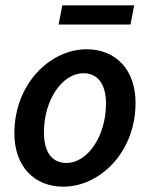

<svg xmlns="http://www.w3.org/2000/svg" viewBox="-20 -689 564 721"><path d="M218 12C353 12 489 -115 489 -303C489 -426 416 -504 305 -504C170 -504 34 -376 34 -188C34 -66 107 12 218 12ZM230 -77C174 -77 145 -119 145 -192C145 -317 216 -414 293 -414C348 -414 378 -372 378 -300C378 -175 307 -77 230 -77ZM200 -597H470L484 -669H214Z"/></svg>

Font: Source Sans Pro Semibold
Style: Italic
Weight: 600
Italic angle: -11°
Designer: Paul D. Hunt
Foundry: Adobe Systems Incorporated
Version: Version 3.006;hotconv 1.0.111;makeotfexe 2.5.65597